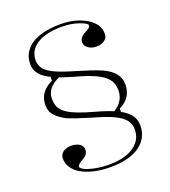

<svg xmlns="http://www.w3.org/2000/svg" viewBox="-135 -821 826 935"><g transform="rotate(-20 278.0 -354.0)"><path d="M278 15Q233 15 195.5 6.5Q158 -2 130.5 -17.5Q103 -33 88 -55Q73 -77 73 -103Q73 -118 81.5 -128.5Q90 -139 103.5 -144Q117 -149 132 -149Q148 -149 161.5 -144Q175 -139 183 -130Q191 -121 191 -107Q191 -95 185 -85.5Q179 -76 165 -68Q147 -58 140 -51.5Q133 -45 133 -40Q133 -31 152.5 -21.5Q172 -12 205 -5.5Q238 1 276 1Q331 1 370 -13.5Q409 -28 430 -54.5Q451 -81 451 -118Q451 -146 434.5 -167Q418 -188 380 -206Q342 -224 276 -242Q230 -256 203.5 -265Q177 -274 157 -282Q124 -299 103 -321Q82 -343 82 -376Q82 -399 90 -418.5Q98 -438 114.5 -453Q131 -468 153 -478V-501L194 -483Q156 -468 137 -441.5Q118 -415 124 -376Q126 -358 136.5 -342.5Q147 -327 167.5 -314Q188 -301 220 -289Q252 -277 296 -265Q366 -246 406.5 -226Q447 -206 465 -182Q483 -158 483 -126Q483 -93 469 -67Q455 -41 428.5 -22.5Q402 -4 364 5.5Q326 15 278 15ZM382 -231Q415 -250 430 -277.5Q445 -305 440 -340Q437 -367 419 -387Q401 -407 363.5 -424.5Q326 -442 262 -459Q195 -478 155.5 -497Q116 -516 98.5 -538Q81 -560 81 -590Q81 -631 105.5 -661.5Q130 -692 176 -707.5Q222 -723 285 -723Q337 -723 379.5 -708Q422 -693 447.5 -667Q473 -641 473 -605Q473 -583 455.5 -571.5Q438 -560 415 -560Q399 -560 385.5 -565.5Q372 -571 363.5 -580.5Q355 -590 355 -603Q355 -629 387 -645Q403 -653 409 -658.5Q415 -664 415 -669Q415 -676 403.5 -682.5Q392 -689 373.5 -695.5Q355 -702 333 -705.5Q311 -709 288 -709Q205 -709 158.5 -679.5Q112 -650 112 -597Q112 -572 128 -552.5Q144 -533 180.5 -516.5Q217 -500 280 -482Q313 -472 345.5 -461.5Q378 -451 405 -439Q444 -421 463.5 -396.5Q483 -372 483 -341Q483 -305 466.5 -279.5Q450 -254 417 -238V-214Z"/></g></svg>

Font: Kalnia Thin ExtraLight
Style: Regular
Weight: 250
Version: Version 1.105